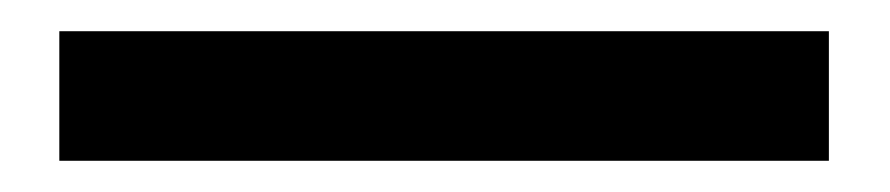

<svg xmlns="http://www.w3.org/2000/svg" viewBox="-20 -23 570 123"><path d="M511 80H18V-3H511Z"/></svg>

Font: Kanit Cyrillic
Style: Regular
Weight: 400
Designer: Katatrad Team, Sasha Pavljenko
Foundry: CadsonDemak, Pavljenko + Design
Version: Version 1.002;Fontself Maker 3.5.7